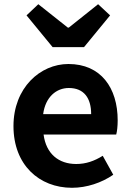

<svg xmlns="http://www.w3.org/2000/svg" viewBox="-20 -878 621 912"><path d="M322 14C392 14 463 -10 518 -48L468 -138C428 -113 388 -99 342 -99C259 -99 199 -147 187 -239H532C536 -252 539 -279 539 -306C539 -461 459 -574 305 -574C171 -574 44 -461 44 -279C44 -95 166 14 322 14ZM185 -336C196 -418 248 -460 307 -460C379 -460 413 -412 413 -336ZM230 -654H379L503 -805L446 -858L307 -747H302L162 -858L106 -805Z"/></svg>

Font: Source Han Sans SC Bold
Style: Regular
Weight: 700
Designer: Ryoko NISHIZUKA (kana & ideographs); Paul D. Hunt (Latin, Greek & Cyrillic); Wenlong ZHANG (bopomofo); Sandoll Communica
Foundry: Adobe Systems Incorporated
Version: Version 1.001;PS 1.001;hotconv 1.0.78;makeotf.lib2.5.61930